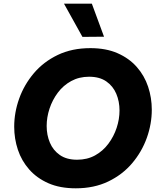

<svg xmlns="http://www.w3.org/2000/svg" viewBox="-20 -1011 857 1041"><path d="M427 -811 327 -991H478L544 -812ZM391 10Q305 10 242.5 -17.5Q180 -45 138.5 -92Q97 -139 77 -199Q57 -259 57 -324Q57 -401 84 -476.5Q111 -552 163.5 -614Q216 -676 293 -713Q370 -750 470 -750Q555 -750 617.5 -722.5Q680 -695 721.5 -648Q763 -601 783 -541Q803 -481 803 -416Q803 -339 776 -263.5Q749 -188 696.5 -126Q644 -64 567 -27Q490 10 391 10ZM398 -145Q453 -145 495.5 -168.5Q538 -192 567.5 -231.5Q597 -271 612.5 -318Q628 -365 628 -412Q628 -461 610.5 -502.5Q593 -544 556.5 -569.5Q520 -595 463 -595Q409 -595 366 -571.5Q323 -548 293.5 -508.5Q264 -469 248.5 -422Q233 -375 233 -328Q233 -279 250.5 -237.5Q268 -196 304.5 -170.5Q341 -145 398 -145Z"/></svg>

Font: Be Vietnam Pro ExtraBold
Style: Italic
Weight: 800
Italic angle: -12°
Designer: Lam Bao, Tony Le, Vietanh Nguyen
Foundry: Yellow Type Foundry
Version: Version 1.002; ttfautohint (v1.8.3)